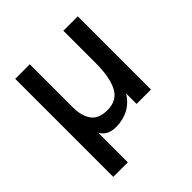

<svg xmlns="http://www.w3.org/2000/svg" viewBox="-181 -620 914 914"><g transform="rotate(-45 276.5 -163.0)"><path d="M62 -493H160V-205Q160 -145 184.5 -111Q209 -77 268 -77Q333 -77 359.5 -129Q386 -181 386 -273V-493H483V0H386V-71Q363 -32 325 -11.5Q287 9 239 9Q183 9 160 -32V167H62Z"/></g></svg>

Font: Hanken Grotesk Medium
Style: Regular
Weight: 500
Designer: Alfredo Marco Pradil
Foundry: Hanken Design Co.
Version: Version 3.014